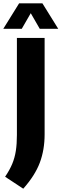

<svg xmlns="http://www.w3.org/2000/svg" viewBox="-52 -970 373 1164"><path d="M89 174 -21 101.5Q6.5 61 22 23.8Q37.5 -13.5 44 -55.5Q50.5 -97.5 50.5 -151.5V-740H218.5V-155.5Q218.5 -62 189.5 15.8Q160.5 93.5 89 174ZM-32 -795.5 64 -950H205L301 -795.5H189L134.5 -890L80 -795.5Z"/></svg>

Font: Encode Sans Condensed ExtraBold
Style: Regular
Weight: 800
Width: 3
Designer: Multiple Designers
Foundry: Impallari Type
Version: Version 3.000; ttfautohint (v1.8.3) -l 8 -r 50 -G 200 -x 14 